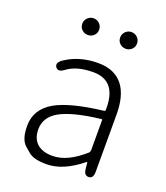

<svg xmlns="http://www.w3.org/2000/svg" viewBox="-139 -844 826 953"><g transform="rotate(20 273.5 -367.5)"><path d="M218 13Q150 13 122 -11Q108 -23 94 -35Q63 -63 63 -134Q63 -221 145 -269Q224 -314 397 -334Q403 -335 403 -341Q407 -496 281 -496Q194 -496 144 -458Q115 -436 100 -456Q86 -476 116 -497Q190 -547 289 -547Q379 -547 423 -487Q461 -434 461 -338V-35Q461 0 437 1Q412 2 409 -33L406 -63Q405 -68 401 -65Q305 13 218 13ZM230 -36Q273 -36 315 -57Q354 -76 395 -112Q403 -119 403 -130V-287Q403 -292 398 -291Q250 -274 183 -236Q121 -200 121 -137Q121 -85 153 -59Q182 -36 230 -36ZM191.5 -660Q173 -660 160 -672.5Q147 -685 147 -703.5Q147 -722 160 -735Q173 -748 191.5 -748Q210 -748 223 -735Q236 -722 236 -703.5Q236 -685 223 -672.5Q210 -660 191.5 -660ZM391.5 -660Q373 -660 360 -672.5Q347 -685 347 -703.5Q347 -722 360 -735Q373 -748 391.5 -748Q410 -748 423 -735Q436 -722 436 -703.5Q436 -685 423 -672.5Q410 -660 391.5 -660Z"/></g></svg>

Font: Resource Han Rounded CN Light
Style: Regular
Weight: 300
Designer: Cyano Hao (round all glyphs); Ryoko NISHIZUKA 西塚涼子 (kana, bopomofo & ideographs); Paul D. Hunt (Latin, Greek & Cyrillic)
Foundry: Cyano Hao
Version: 0.990